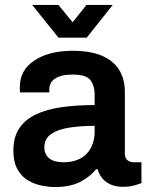

<svg xmlns="http://www.w3.org/2000/svg" viewBox="-20 -743 596 775"><path d="M200 12Q178 12 149.5 6.5Q121 1 94.5 -14Q68 -29 51 -58.5Q34 -88 34 -136Q34 -190 58 -225.5Q82 -261 125.5 -281.5Q169 -302 229.5 -310.5Q290 -319 362 -319V-362Q362 -396 345.5 -419Q329 -442 274 -442Q237 -442 216 -433Q195 -424 187 -411Q179 -398 179 -384V-370H61Q60 -375 60 -380Q60 -385 60 -392Q60 -460 119 -499Q178 -538 273 -538Q345 -538 391.5 -518Q438 -498 461 -461Q484 -424 484 -371V-123Q484 -104 495 -96Q506 -88 519 -88H551V-4Q541 0 522 5.5Q503 11 475 11Q449 11 428.5 2.5Q408 -6 394 -22Q380 -38 374 -60H368Q342 -28 302 -8Q262 12 200 12ZM237 -88Q267 -88 290.5 -97Q314 -106 329.5 -122Q345 -138 353.5 -161Q362 -184 362 -211V-235Q307 -235 260.5 -228Q214 -221 186.5 -202Q159 -183 159 -148Q159 -120 178.5 -104Q198 -88 237 -88ZM110 -723H216L301 -619L245 -618L329 -723H435L330 -591H216Z"/></svg>

Font: Archivo Variable SemiBold
Style: Regular
Weight: 600
Designer: Hector Gatti
Foundry: Omnibus-Type
Version: Version 2.001